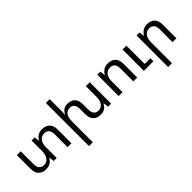

<svg xmlns="http://www.w3.org/2000/svg" viewBox="111 -1828 3132 3132"><g transform="rotate(-45 1676.5 -262.0)"><path d="M669.9 -502Q752.9 -502 800.5 -455.1Q848.1 -408.2 848.1 -314V0H758.8V-296.9Q758.8 -365.2 729 -397.2Q699.2 -429.2 648.9 -429.2Q585.9 -429.2 547.4 -382.6Q508.8 -335.9 508.8 -241.2V0H439L428.2 -86.9H422.9Q403.8 -46.9 362.8 -18.6Q321.8 9.8 258.8 9.8Q176.8 9.8 129.4 -37.6Q82 -85 82 -178.2V-492.2H170.9V-194.8Q170.9 -127.9 200.9 -95.5Q231 -63 279.8 -63Q342.8 -63 381.3 -110.6Q419.9 -158.2 419.9 -252V-492.2H491.2L502 -404.8H506.8Q525.9 -444.8 566.4 -473.4Q606.9 -502 669.9 -502Z M1673.3 -492.2H1763.2V0H1693.4L1681.2 -86.9H1676.3Q1657.2 -46.9 1618.2 -18.6Q1579.1 9.8 1516.1 9.8Q1436 9.8 1389.2 -37.6Q1342.3 -85 1342.3 -178.2V-296.9Q1342.3 -365.2 1314.2 -397.2Q1286.1 -429.2 1237.3 -429.2Q1175.3 -429.2 1141.1 -382.6Q1106.9 -335.9 1106.9 -241.2V235.8H1018.1V-759.8H1106.9V-492.2Q1106.9 -470.2 1105.5 -449.2Q1104 -428.2 1102.1 -404.8H1106.9Q1125 -445.8 1161.1 -473.9Q1197.3 -502 1259.3 -502Q1341.3 -502 1386.2 -455.1Q1431.2 -408.2 1431.2 -314V-194.8Q1431.2 -127.9 1460.2 -95.5Q1489.3 -63 1537.1 -63Q1600.1 -63 1636.7 -110.6Q1673.3 -158.2 1673.3 -252Z M1938 0V-492.2H2008.3L2019 -404.8H2023.9Q2043.9 -444.8 2084.5 -473.4Q2125 -502 2188 -502Q2271 -502 2318.1 -455.1Q2365.2 -408.2 2365.2 -314V0H2275.9V-296.9Q2275.9 -365.2 2246.6 -397.2Q2217.3 -429.2 2167 -429.2Q2104 -429.2 2065.4 -382.6Q2026.9 -335.9 2026.9 -241.2V0ZM2519 0V-492.2H2607.9V-69.8H2739.3V0Z M2842.8 235.8V-492.2H2913.1L2923.8 -404.8H2928.7Q2948.7 -444.8 2989.3 -473.4Q3029.8 -502 3092.8 -502Q3175.8 -502 3222.9 -455.1Q3270 -408.2 3270 -314V0H3180.7V-296.9Q3180.7 -365.2 3151.4 -397.2Q3122.1 -429.2 3071.8 -429.2Q3008.8 -429.2 2970.2 -382.6Q2931.6 -335.9 2931.6 -241.2V235.8Z"/></g></svg>

Font: Kurinto Seri
Style: Regular
Weight: 400
Designer: Kurinto was developed by Clint Goss from a range of fonts that are compatible with the SIL Open Font License Version 1.1
Foundry: Clinton F. Goss
Version: Version 2.196; July 25, 2020